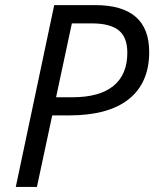

<svg xmlns="http://www.w3.org/2000/svg" viewBox="-20 -734 606 754"><path d="M265.1 -352.1Q370.6 -352.1 425.3 -396.5Q480 -440.9 480 -526.9Q480 -587.9 446 -615Q412.1 -642.1 341.8 -642.1H262.2L200.2 -352.1ZM354 -713.9Q565.9 -713.9 565.9 -529.8Q565.9 -408.7 485.8 -344.7Q405.8 -280.8 251 -280.8H185.1L125 0H42L192.9 -713.9Z"/></svg>

Font: OpenSans-Italic
Style: Italic
Weight: 400
Italic angle: -12°
Foundry: Ascender Corporation
Version: Version 1.10